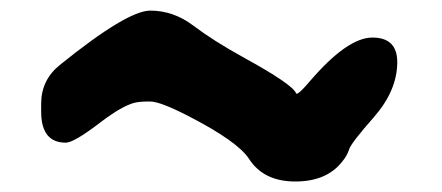

<svg xmlns="http://www.w3.org/2000/svg" viewBox="-20 -477 833 362"><path d="M565.4 -325.2Q635.3 -406.2 682.1 -406.2Q729 -406.2 729 -359.9Q729 -306.6 685.1 -256.3Q642.1 -207.5 638.4 -195.8Q634.8 -184.1 626 -173.3Q596.7 -134.8 536.9 -134.8Q477.1 -134.8 449.7 -177.2Q428.2 -210.4 335 -258.3Q282.7 -285.2 263.7 -285.6Q261.2 -285.6 259.3 -285.6Q243.2 -285.6 233.4 -283.2Q210.4 -277.3 170.4 -247.1Q119.6 -208 104 -208Q57.6 -208 57.6 -266.6V-281.2Q57.6 -326.2 92.8 -354.5Q219.7 -457 263.4 -457Q307.1 -457 344.5 -428.7Q381.8 -400.4 438.5 -369.1Q531.7 -317.9 538.1 -301.3Q538.6 -300.3 539.6 -300.3Q544.4 -300.3 565.4 -325.2Z"/></svg>

Font: Drukaatie burti
Style: Heavy
Weight: 800
Version: Version 0.14